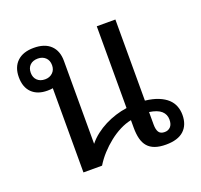

<svg xmlns="http://www.w3.org/2000/svg" viewBox="-103 -671 831 795"><g transform="rotate(-20 312.5 -273.0)"><path d="M74.7 -461.9Q74.7 -441.4 87.4 -429Q100.1 -416.5 122.1 -416.5Q142.1 -416.5 155.3 -429Q168.5 -441.4 168.5 -461.9Q168.5 -483.4 155.3 -495.6Q142.1 -507.8 122.1 -507.8Q100.1 -507.8 87.4 -495.6Q74.7 -483.4 74.7 -461.9ZM479.5 -549.8V-192.4Q513.7 -188.5 537.6 -178.7Q561.5 -168.9 576.7 -154.8Q591.8 -140.6 598.6 -122.6Q605.5 -104.5 605.5 -84Q605.5 -40 579.1 -15.6Q552.7 8.8 500 8.8Q471.7 8.8 451.9 1.7Q432.1 -5.4 420.2 -19.3Q408.2 -33.2 402.8 -54.2Q397.5 -75.2 397.5 -103V-136.2Q373 -131.3 347.9 -118.7Q322.8 -106 299.6 -87.6Q276.4 -69.3 255.9 -46.9Q235.4 -24.4 220.7 0H138.7V-371.1Q136.2 -370.1 128.7 -369.6Q121.1 -369.1 114.7 -369.1Q71.3 -369.1 46.6 -393.3Q22 -417.5 22 -461.9Q22 -505.9 47.9 -530.5Q73.7 -555.2 121.1 -555.2Q169.4 -555.2 195.1 -530.5Q220.7 -505.9 220.7 -461.9V-96.2Q236.3 -115.7 256.6 -131.3Q276.9 -147 300 -158.7Q323.2 -170.4 347.9 -178.2Q372.6 -186 397.5 -189.5V-549.8ZM548.3 -84Q548.3 -106.9 532 -121.8Q515.6 -136.7 479.5 -142.1V-86.9Q479.5 -64.9 486.8 -53.5Q494.1 -42 512.7 -42Q528.3 -42 538.3 -52.5Q548.3 -63 548.3 -84Z"/></g></svg>

Font: Noto Sans Southeast Asian
Style: Regular
Weight: 400
Designer: Monotype Design Team
Foundry: Monotype Imaging Inc.
Version: Version 1.06 uh; ttfautohint (v1.4.1)